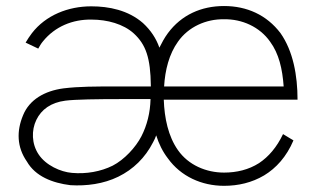

<svg xmlns="http://www.w3.org/2000/svg" viewBox="-20 -598 1044 634"><path d="M835.4 -59.4C801 -37.5 761.5 -28.1 719.8 -28.1C660.4 -28.1 602.1 -53.1 567.7 -102.1C535.4 -147.9 522.9 -208.3 520.8 -268.8H962.5C962.5 -349 947.9 -429.2 906.3 -488.5C860.4 -549 794.8 -578.1 719.8 -578.1C644.8 -578.1 579.2 -549 534.4 -488.5C522.9 -472.9 514.6 -457.3 506.3 -440.6C495.8 -470.8 478.1 -497.9 452.1 -521.9C403.1 -564.6 339.6 -577.1 281.2 -577.1C205.2 -577.1 131.2 -547.9 85.4 -488.5C78.1 -479.2 70.8 -467.7 64.6 -457.3L106.3 -437.5C110.4 -444.8 115.6 -454.2 121.9 -461.5C161.5 -510.4 219.8 -534.4 282.3 -533.3C334.4 -533.3 387.5 -518.8 421.9 -487.5C461.5 -451 477.1 -407.3 478.1 -314.6V-312.5H362.5C295.8 -312.5 240.6 -312.5 189.6 -306.2C127.1 -297.9 77.1 -268.8 56.3 -217.7C34.4 -165.6 35.4 -112.5 68.8 -64.6C96.9 -15.6 153.1 6.2 212.5 13.5C265.6 16.7 321.9 9.4 370.8 -14.6C419.8 -38.5 459.4 -77.1 485.4 -128.1C489.6 -135.4 492.7 -142.7 495.8 -151C504.2 -124 516.7 -97.9 534.4 -75C577.1 -15.6 645.8 15.6 719.8 15.6C766.7 15.6 811.5 5.2 852.1 -18.8C891.7 -42.7 926 -80.2 949 -134.4L914.6 -155.2C893.8 -111.5 866.7 -80.2 835.4 -59.4ZM567.7 -460.4C602.1 -509.4 660.4 -535.4 719.8 -534.4C779.2 -535.4 837.5 -509.4 871.9 -460.4C901 -420.8 912.5 -370.8 916.7 -312.5H521.9C525 -366.7 538.5 -419.8 567.7 -460.4ZM446.9 -147.9C428.1 -111.5 390.6 -70.8 352.1 -51C312.5 -31.3 264.6 -22.9 217.7 -27.1C180.2 -30.2 131.2 -52.1 107.3 -88.5C84.4 -122.9 83.3 -167.7 100 -202.1C116.7 -236.5 147.9 -259.4 195.8 -265.6C228.1 -269.8 302.1 -270.8 382.3 -270.8H477.1C476 -226 465.6 -184.4 446.9 -147.9Z"/></svg>

Font: Manrope Thin
Style: Regular
Weight: 100
Width: 4
Designer: Michael Sharanda
Foundry: Michael Sharanda
Version: Version 2.000;PS 002.000;hotconv 1.0.88;makeotf.lib2.5.64775